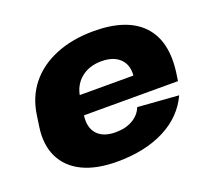

<svg xmlns="http://www.w3.org/2000/svg" viewBox="-100 -682 918 825"><g transform="rotate(-20 359.0 -270.0)"><path d="M305 11Q211 11 148 -19.5Q85 -50 57 -108Q29 -166 41 -246L48 -294Q59 -374 105 -431.5Q151 -489 227 -520Q303 -551 400 -551Q552 -551 622.5 -476Q693 -401 673 -259L668 -225H201L214 -313H523L492 -280L495 -303Q503 -356 474 -387Q445 -418 387 -418Q331 -418 293.5 -387Q256 -356 249 -302L238 -224Q231 -170 258.5 -140Q286 -110 342 -110Q388 -110 420.5 -129Q453 -148 465 -180L652 -166Q613 -81 523 -35Q433 11 305 11Z"/></g></svg>

Font: Pathway Extreme 28pt ExtraBold
Style: Italic
Weight: 800
Italic angle: -8°
Designer: Eduardo Rodriguez Tunni
Foundry: Eduardo Rodriguez Tunni
Version: Version 1.001;gftools[0.9.26]